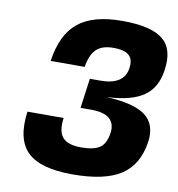

<svg xmlns="http://www.w3.org/2000/svg" viewBox="-82 -795 822 889"><g transform="rotate(10 328.5 -350.0)"><path d="M351 -290H301L320 -430H370Q480 -430 492 -510Q496 -538 488 -555.5Q480 -573 459 -581.5Q438 -590 403 -590Q350 -590 323 -564Q296 -538 287 -480H127Q145 -606 215 -663Q285 -720 421.5 -720Q558 -720 613.5 -675Q669 -630 654 -530Q643 -446 585 -405.5Q527 -365 411 -360Q541 -354 594.5 -313.5Q648 -273 637 -190Q621 -80 545 -30Q469 20 317 20Q165 20 104.5 -39.5Q44 -99 62 -230H232Q223 -167 247.5 -138.5Q272 -110 335 -110Q395 -110 423 -129.5Q451 -149 458 -200Q464 -243 438 -266.5Q412 -290 351 -290Z"/></g></svg>

Font: Fivo Sans Modern Heavy
Style: Regular
Weight: 900
Designer: Alexander Slobzheninov
Foundry: Alexander Slobzheninov
Version: 1.0